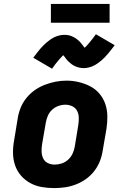

<svg xmlns="http://www.w3.org/2000/svg" viewBox="-20 -953 640 981"><path d="M256 8Q224 8 192.5 2.5Q161 -3 134 -18Q107 -33 87 -56Q67 -79 57 -108.5Q47 -138 46.5 -170.5Q46 -203 52 -235L70 -345Q74 -373 84.5 -400Q95 -427 113.5 -450.5Q132 -474 156.5 -491.5Q181 -509 208.5 -519.5Q236 -530 263.5 -535.5Q291 -541 320 -541Q352 -541 383 -533.5Q414 -526 441 -512Q468 -498 488 -474.5Q508 -451 518 -421.5Q528 -392 528.5 -359.5Q529 -327 524 -295L505 -185Q501 -157 490.5 -130Q480 -103 462 -79.5Q444 -56 419.5 -38.5Q395 -21 367.5 -10.5Q340 0 312 4Q284 8 256 8ZM259 -112Q277 -112 295.5 -118Q314 -124 328.5 -137.5Q343 -151 351 -168.5Q359 -186 362 -204L380 -314Q383 -333 382.5 -352Q382 -371 374 -386.5Q366 -402 349.5 -410Q333 -418 314 -418Q296 -418 278 -411.5Q260 -405 246 -392Q232 -379 224.5 -361.5Q217 -344 214 -326L195 -216Q192 -197 192.5 -178.5Q193 -160 200.5 -144Q208 -128 224 -120Q240 -112 259 -112ZM246 -602 150 -658Q160 -671 168.5 -682.5Q177 -694 185.5 -703.5Q194 -713 202 -721Q210 -729 218 -736Q226 -743 237.5 -751Q249 -759 260 -764Q271 -769 283.5 -772Q296 -775 308 -775Q313 -775 319 -774.5Q325 -774 330.5 -773Q336 -772 341.5 -770Q347 -768 352 -765.5Q357 -763 361.5 -760.5Q366 -758 370 -755Q374 -752 379 -748Q384 -744 387.5 -740Q391 -736 394.5 -732Q398 -728 400.5 -724.5Q403 -721 406 -717Q409 -713 413 -709Q420 -716 425 -721.5Q430 -727 437 -735.5Q444 -744 452.5 -754.5Q461 -765 470 -778L566 -722Q556 -709 547.5 -698Q539 -687 530.5 -677Q522 -667 514 -659Q506 -651 498 -644Q490 -637 478.5 -629Q467 -621 456 -616Q445 -611 432.5 -608Q420 -605 408 -605Q402 -605 396.5 -605.5Q391 -606 385.5 -607.5Q380 -609 374.5 -610.5Q369 -612 364 -614.5Q359 -617 354.5 -619.5Q350 -622 346 -625Q342 -628 337 -632.5Q332 -637 328 -640.5Q324 -644 321 -648Q318 -652 315.5 -655.5Q313 -659 309.5 -663.5Q306 -668 303 -671Q296 -664 291 -658.5Q286 -653 279 -645Q272 -637 263.5 -626Q255 -615 246 -602ZM540 -837H240V-933H540Z"/></svg>

Font: Iosevka Curly HvExObl
Style: Regular
Weight: 900
Width: 7
Italic angle: -9°
Monospace: yes
Designer: Belleve Invis
Foundry: Belleve Invis
Version: Version 11.1.0; ttfautohint (v1.8.3)